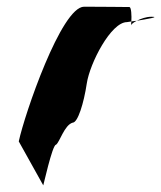

<svg xmlns="http://www.w3.org/2000/svg" viewBox="-20 -567 481 573"><path d="M36 -145 109 -14C108 -6 136 -135 147 -135C158 -142 172 -194 197 -201C212 -201 230 -258 239 -318C248 -378 311 -501 359 -501C359 -501 364 -502 372 -503C373 -520 372 -546 366 -546C366 -546 273 -547 231 -547C163 -547 53 -225 36 -145ZM372 -503C372 -498 371 -494 371 -491C371 -494 378 -500 388 -505C382 -504 377 -504 372 -503ZM388 -505C419 -510 459 -517 432 -517C416 -517 400 -511 388 -505Z"/></svg>

Font: Ampere
Style: SCUltCndIta
Weight: 400
Version: Version 1